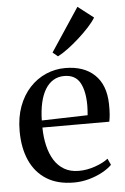

<svg xmlns="http://www.w3.org/2000/svg" viewBox="-57 -865 596 918"><g transform="rotate(-5 241.0 -406.0)"><path d="M261 11Q182.5 11 129.8 -22Q77 -55 50 -115.2Q23 -175.5 23 -256.5Q23 -322.5 42.2 -374.5Q61.5 -426.5 95.2 -463Q129 -499.5 173 -518.8Q217 -538 266 -538Q355.5 -538 406.8 -489.2Q458 -440.5 460 -348.5Q460.5 -318 458.8 -298Q457 -278 454 -264H133Q133.5 -217.5 143 -177Q152.5 -136.5 171.2 -106.5Q190 -76.5 219.2 -59.5Q248.5 -42.5 289 -42.5Q328.5 -42.5 368 -56.5Q407.5 -70.5 430 -88.5L444 -58Q427 -40.5 398.2 -24.8Q369.5 -9 333.8 1Q298 11 261 11ZM133 -298 353.5 -304Q355 -315.5 355.2 -327.5Q355.5 -339.5 356 -350.5Q356 -420.5 333.5 -460.5Q311 -500.5 258 -500.5Q229 -500.5 206 -486.8Q183 -473 167 -446.8Q151 -420.5 142.5 -383Q134 -345.5 133 -298ZM236.5 -597 212.5 -617 350 -824.5 425 -766.5Q412.5 -746 389.8 -721.2Q367 -696.5 339.8 -672Q312.5 -647.5 285.5 -627.5Q258.5 -607.5 237.5 -597Z"/></g></svg>

Font: Merriweather 96pt
Style: Regular
Weight: 400
Version: Version 2.100